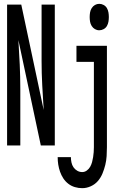

<svg xmlns="http://www.w3.org/2000/svg" viewBox="-20 -759 640 1002"><path d="M17 0V-735H91L208 -185Q204 -249 200.5 -313Q197 -377 197 -441V-735H266V0H193L76 -550Q80 -486 83 -422Q86 -358 86 -294V0ZM498 -601Q486 -601 475.5 -607Q465 -613 458.5 -623.5Q452 -634 450 -646Q448 -658 448 -670Q448 -682 450 -694Q452 -706 458.5 -716.5Q465 -727 475.5 -733Q486 -739 498 -739Q510 -739 521 -733Q532 -727 538 -716.5Q544 -706 546 -694Q548 -682 548 -670Q548 -658 546 -646Q544 -634 538 -623.5Q532 -613 521 -607Q510 -601 498 -601ZM409 223Q390 223 371 217.5Q352 212 336.5 200Q321 188 310.5 172Q300 156 293.5 137.5Q287 119 284 100Q281 81 281 61H350Q350 75 353 89Q356 103 363.5 114Q371 125 383 132Q395 139 409 139Q422 139 433 131Q444 123 450.5 111.5Q457 100 460.5 87Q464 74 466 61Q468 48 469 35Q470 22 470 9V-436H379V-520H538V9Q538 32 536.5 55.5Q535 79 529.5 101.5Q524 124 515 146Q506 168 491 185.5Q476 203 454 213Q432 223 409 223Z"/></svg>

Font: Iosevka Medium Extended
Style: Regular
Weight: 500
Width: 7
Monospace: yes
Designer: Belleve Invis
Foundry: Belleve Invis
Version: Version 32.5.0; ttfautohint (v1.8.4)